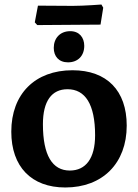

<svg xmlns="http://www.w3.org/2000/svg" viewBox="-20 -821 611 850"><path d="M145 -710C145 -710 225 -711 284 -711L425 -712L437 -787L429 -801C429 -801 352 -795 302 -795C243 -795 148 -796 148 -796L134 -722ZM281 -545C325 -545 353 -574 353 -618C353 -655 331 -683 291 -683C246 -683 218 -652 218 -609C218 -572 240 -545 281 -545ZM269 9C434 9 541 -98 541 -265C541 -420 453 -510 301 -510C135 -510 30 -405 30 -238C30 -83 119 9 269 9ZM289 -66C212 -66 170 -133 170 -271C170 -374 209 -426 279 -426C357 -426 401 -360 401 -222C401 -120 360 -66 289 -66Z"/></svg>

Font: Alegreya SC
Style: Bold
Weight: 700
Designer: Juan Pablo del Peral
Foundry: Huerta Tipografica
Version: Version 2.007;PS 002.007;hotconv 1.0.88;makeotf.lib2.5.64775